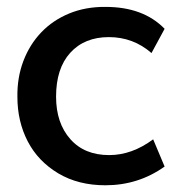

<svg xmlns="http://www.w3.org/2000/svg" viewBox="-20 -534 564 565"><path d="M290 11.2Q210.4 11.2 151.4 -23.9Q91.8 -59.6 61.5 -118.2Q31.2 -176.8 31.2 -249Q30.3 -305.7 48.8 -354.5Q67.4 -403.3 101.6 -439Q135.7 -474.6 183.8 -494.4Q231.9 -514.2 290.5 -513.7Q401.9 -513.7 464.4 -449.2L425.8 -377.9Q372.1 -424.8 300.3 -424.8Q228.5 -424.8 186.5 -378.4Q145 -332.5 145 -249.5Q145 -171.9 187 -124.5Q228.5 -77.6 301.3 -77.6Q368.2 -77.6 430.7 -124L464.4 -43.9Q387.2 11.2 290 11.2Z"/></svg>

Font: Ride Light
Style: Bold
Weight: 600
Version: Version 3.000